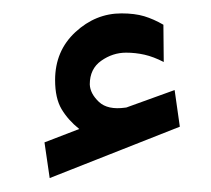

<svg xmlns="http://www.w3.org/2000/svg" viewBox="-20 -803 312 284"><path d="M97.2 -612.2 45.8 -592.4 53.5 -539.6 246 -615.6 238.3 -669.8 169.4 -644.9Q168.3 -644.4 167.3 -644.1Q166.4 -643.8 165.4 -643.8Q139.3 -640.1 126.3 -652.3Q113.3 -664.6 112.8 -678.2Q112.8 -701.2 129.7 -713.1Q146.7 -725.1 166.5 -725.1Q180.4 -725.1 193.7 -722.1Q207 -719.1 222.2 -711.3L221.7 -766.4Q207.4 -774.7 193.3 -779Q179.2 -783.2 159.7 -783.2Q121.4 -783.2 91.5 -755.5Q61.5 -727.7 61.5 -684.6Q61.5 -657.8 71 -641.7Q80.6 -625.5 97.2 -612.2Z"/></svg>

Font: Vazirmatn
Style: Regular
Weight: 400
Designer: Saber Rastikerdar
Foundry: Saber Rastikerdar
Version: Version 33.003;September 2, 2022;FontCreator 14.0.0.2862 64-